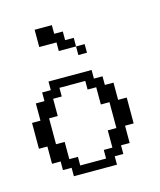

<svg xmlns="http://www.w3.org/2000/svg" viewBox="-73 -470 438 525"><g transform="rotate(-15 146.0 -207.5)"><path d="M170.4 -23.9V-48.3H194.8V-97.2H219.2V-170.4H194.8V-219.2H170.4V-243.7H97.2V-219.2H72.8V-170.4H48.3V-97.2H72.8V-48.3H97.2V-23.9ZM72.8 0V-23.9H48.3V-48.3H23.9V-97.2H0V-170.4H23.9V-219.2H48.3V-243.7H72.8V-268.1H194.8V-243.7H219.2V-219.2H243.7V-170.4H268.1V-97.2H243.7V-48.3H219.2V-23.9H194.8V0ZM170.4 -316.9V-341.3H194.8V-316.9ZM121.6 -341.3V-365.7H72.8V-414.6H121.6V-390.1H146V-365.7H170.4V-341.3Z"/></g></svg>

Font: FS Mondwest Regular
Style: Regular
Weight: 400
Designer: NZWStudios2024
Foundry: https://fontstruct.com
Version: Version 1.0